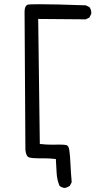

<svg xmlns="http://www.w3.org/2000/svg" viewBox="-20 -781 540 923"><path d="M163.1 -20H189Q217.8 -20 248.5 -16.6L252.4 53.2Q254.4 84.5 266.1 112.3Q276.4 120.6 290 122.6Q303.7 120.6 315.9 112.3L324.7 94.7Q320.8 52.2 318.8 8.3Q316.9 -35.6 313 -60.5Q309.6 -82 297.4 -84Q286.6 -85.9 264.6 -85.9L231 -85.4Q202.1 -85.4 171.4 -88.9L163.6 -689.9L392.6 -688L409.7 -696.8L418.5 -713.9Q418.9 -716.8 418.9 -721.2Q418.9 -725.6 417 -732.7Q415 -739.7 410.2 -746.6L392.6 -755.4Q242.2 -760.7 171.9 -760.7Q119.6 -760.7 112.8 -758.3Q98.1 -752 98.1 -725.1L102.1 -60.1Q105.5 -27.8 121.1 -23.9Q136.2 -20 163.1 -20Z"/></svg>

Font: Bakudai
Style: Light
Weight: 300
Version: Version 1.48